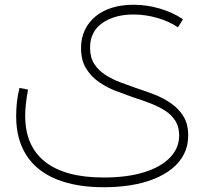

<svg xmlns="http://www.w3.org/2000/svg" viewBox="-20 -510 880 808"><path d="M417 278Q301 278 218 244.5Q135 211 91.5 144Q48 77 48 -21Q48 -49 51 -78.5Q54 -108 62 -140L98 -133Q92 -101 89 -74Q86 -47 86 -23Q86 105 170 171Q254 237 416 237Q515 237 586 215Q657 193 695.5 153Q734 113 734 60Q734 24 718 -1.5Q702 -27 674.5 -44.5Q647 -62 612 -75.5Q577 -89 539 -101Q505 -113 467 -127.5Q429 -142 396 -165Q363 -188 342 -222.5Q321 -257 321 -308Q321 -350 337 -383.5Q353 -417 382 -441Q411 -465 451.5 -477.5Q492 -490 542 -490Q598 -490 652.5 -474Q707 -458 750 -429L729 -395Q690 -421 640.5 -435Q591 -449 542 -449Q462 -449 410.5 -413Q359 -377 359 -309Q359 -268 377 -240.5Q395 -213 424 -194.5Q453 -176 486.5 -163.5Q520 -151 551 -140Q588 -128 626.5 -113.5Q665 -99 698.5 -76Q732 -53 752 -20.5Q772 12 772 60Q772 104 754 139Q736 174 703.5 200Q671 226 627 243.5Q583 261 529.5 269.5Q476 278 417 278Z"/></svg>

Font: Alexandria ExtraLight
Style: Regular
Weight: 250
Designer: Mohamed Gaber
Foundry: Kief Type Foundry
Version: Version 5.100